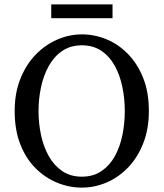

<svg xmlns="http://www.w3.org/2000/svg" viewBox="-20 -842 747 877"><path d="M354 15Q296 15 241 -7.5Q186 -30 142 -74Q98 -118 72.5 -183.5Q47 -249 47 -335Q47 -417 73 -482Q99 -547 142.5 -592Q186 -637 241 -661Q296 -685 354 -685Q412 -685 466.5 -662.5Q521 -640 564.5 -595.5Q608 -551 634 -486Q660 -421 660 -335Q660 -253 634.5 -188Q609 -123 565.5 -77.5Q522 -32 467 -8.5Q412 15 354 15ZM354 -35Q406 -35 443.5 -60.5Q481 -86 504.5 -128.5Q528 -171 539 -224.5Q550 -278 550 -335Q550 -391 539 -444.5Q528 -498 504.5 -541Q481 -584 443.5 -609.5Q406 -635 354 -635Q302 -635 264.5 -609.5Q227 -584 203 -541Q179 -498 167.5 -444.5Q156 -391 156 -335Q156 -278 167.5 -224.5Q179 -171 203 -128.5Q227 -86 264.5 -60.5Q302 -35 354 -35ZM214 -759V-822H494V-759Z"/></svg>

Font: Source Serif 4
Style: Regular
Weight: 400
Designer: Frank Grießhammer
Foundry: Adobe
Version: Version 4.005;hotconv 1.1.0;makeotfexe 2.6.0